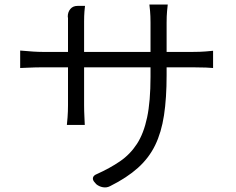

<svg xmlns="http://www.w3.org/2000/svg" viewBox="-20 -795 1040 847"><path d="M69 -572Q73 -572 88.5 -570.5Q104 -569 126 -567.5Q148 -566 168 -566H280V-699Q280 -714 280 -715Q280 -716 279 -722Q279 -742 290.5 -755.5Q302 -769 322 -769H355Q354 -763 352.5 -744Q351 -725 351 -700V-566H644V-695Q644 -724 642 -746.5Q640 -769 639 -775H720Q719 -768 717 -746Q715 -724 715 -695V-566H831Q863 -566 887 -568Q911 -570 920 -571V-495Q913 -496 888.5 -497Q864 -498 832 -498H715V-463Q715 -362 703.5 -286.5Q692 -211 664.5 -154.5Q637 -98 588.5 -54.5Q540 -11 466 26Q451 34 434 31Q417 28 404 17L399 11Q388 0 390 -10.5Q392 -21 407 -27Q465 -53 509.5 -83.5Q554 -114 584 -160Q614 -206 629 -277Q644 -348 644 -456V-498H351V-331Q351 -305 352.5 -277.5Q354 -250 354 -244H275Q276 -250 278 -277Q280 -304 280 -331V-498H168Q136 -498 106 -496.5Q76 -495 69 -495Z"/></svg>

Font: Chiron GoRound TC N
Style: Regular
Weight: 350
Designer: Ryoko NISHIZUKA 西塚涼子 (kana, bopomofo & ideographs); Paul D. Hunt (Latin, Greek & Cyrillic); Sandoll Communications 산돌커뮤니
Foundry: Adobe
Version: Version 1.000;hotconv 1.1.1;makeotfexe 2.6.0